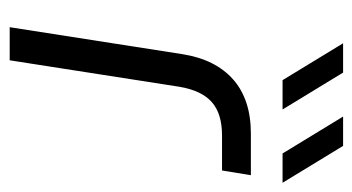

<svg xmlns="http://www.w3.org/2000/svg" viewBox="-190 -556 745 406"><g transform="rotate(90 183.0 -352.5)"><path d="M149 -577 71 -705H133L211 -577ZM304 -577 226 -705H288L366 -577ZM37 0 94 -365Q105 -435 147.5 -472.5Q190 -510 262 -510H350L340 -449H266Q220 -449 195.5 -427.5Q171 -406 163 -359L107 0Z"/></g></svg>

Font: MuseoModerno Light
Style: Italic
Weight: 300
Italic angle: -9°
Designer: Pablo Cosgaya, Héctor Gatti, Marcela Romero, and the Authors of The MuseoModerno Project.
Foundry: Omnibus-Type Team
Version: Version 1.003